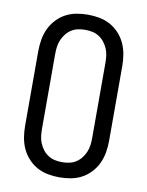

<svg xmlns="http://www.w3.org/2000/svg" viewBox="-85 -804 669 873"><g transform="rotate(10 250.0 -367.5)"><path d="M250 8Q223 8 196.5 3Q170 -2 147 -14.5Q124 -27 105.5 -47Q87 -67 76 -91Q65 -115 60.5 -141.5Q56 -168 56 -195V-540Q56 -567 60.5 -593.5Q65 -620 76 -644Q87 -668 105.5 -688Q124 -708 147 -720.5Q170 -733 196.5 -738Q223 -743 250 -743Q277 -743 303.5 -738Q330 -733 353 -720.5Q376 -708 394.5 -688Q413 -668 424 -644Q435 -620 439.5 -593.5Q444 -567 444 -540V-195Q444 -168 439.5 -141.5Q435 -115 424 -91Q413 -67 394.5 -47Q376 -27 353 -14.5Q330 -2 303.5 3Q277 8 250 8ZM250 -62Q267 -62 283.5 -65.5Q300 -69 314 -78Q328 -87 338.5 -100.5Q349 -114 355.5 -129.5Q362 -145 364 -161.5Q366 -178 366 -195V-540Q366 -557 364 -573.5Q362 -590 355.5 -605.5Q349 -621 338.5 -634.5Q328 -648 314 -657Q300 -666 283.5 -669.5Q267 -673 250 -673Q233 -673 216.5 -669.5Q200 -666 186 -657Q172 -648 161.5 -634.5Q151 -621 144.5 -605.5Q138 -590 136 -573.5Q134 -557 134 -540V-195Q134 -178 136 -161.5Q138 -145 144.5 -129.5Q151 -114 161.5 -100.5Q172 -87 186 -78Q200 -69 216.5 -65.5Q233 -62 250 -62Z"/></g></svg>

Font: HulyMono
Style: Regular
Weight: 400
Monospace: yes
Designer: Belleve Invis
Foundry: Belleve Invis
Version: Version 33.2.5; ttfautohint (v1.8.4)